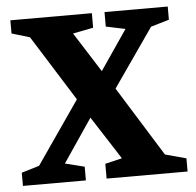

<svg xmlns="http://www.w3.org/2000/svg" viewBox="-47 -663 726 711"><g transform="rotate(-5 315.5 -307.5)"><path d="M10 0V-49L76 -69L237 -302L84 -546L17 -566V-615H320V-561L244 -546L338 -398L439 -546L367 -561V-615H602V-566L534 -546L383 -329L544 -70L622 -49V0H321V-55L384 -70L281 -230L172 -69L244 -51V0Z"/></g></svg>

Font: Manuale ExtraBold
Style: Regular
Weight: 800
Version: Version 1.002